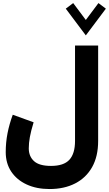

<svg xmlns="http://www.w3.org/2000/svg" viewBox="-20 -998 724 1277"><path d="M479 -695.3V-60.5Q479 23.9 441.4 64.7Q403.8 105.5 319.3 105.5Q241.2 105.5 206.3 73.7Q171.4 42 171.4 -11.2Q171.4 -45.9 178.5 -85.7Q185.5 -125.5 203.6 -184.6L64.9 -234.9Q42 -172.9 30 -111.6Q18.1 -50.3 18.1 13.7Q18.1 88.4 54.9 143.6Q91.8 198.7 157.5 229Q223.1 259.3 309.1 259.3Q407.2 259.3 480 221.9Q552.7 184.6 592.8 113.3Q632.8 42 632.8 -60.5V-695.3ZM417.5 -940.4 550.8 -762.7 684.1 -940.4 634.8 -977.5 550.8 -865.2 466.8 -977.5Z"/></svg>

Font: Estedad-VF-FD Black
Style: Regular
Weight: 900
Designer: Amin Abedi
Version: Version 4.000